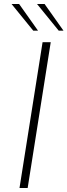

<svg xmlns="http://www.w3.org/2000/svg" viewBox="-20 -945 339 965"><path d="M194 -733H235L119 0H78ZM38 -925H76L171 -791H147ZM166 -925H204L299 -791H275Z"/></svg>

Font: Exo ExtraLight
Style: Italic
Weight: 275
Italic angle: -9°
Designer: Natanael Gama
Foundry: Natanael Gama
Version: Version 1.500; ttfautohint (v1.6)